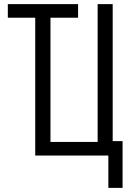

<svg xmlns="http://www.w3.org/2000/svg" viewBox="-20 -755 623 932"><path d="M506 157V0H151V-669H18V-735H359V-669H225V-66H454V-735H527V-70H575V157Z"/></svg>

Font: Huly
Style: Regular
Weight: 400
Designer: Belleve Invis
Foundry: Belleve Invis
Version: Version 33.2.5; ttfautohint (v1.8.4)